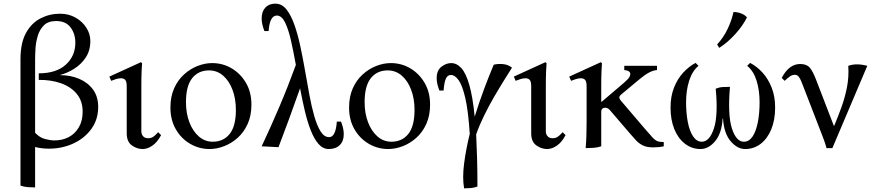

<svg xmlns="http://www.w3.org/2000/svg" viewBox="-20 -800 4773 1050"><path d="M172 225Q152 225 132 223.5Q112 222 92 215V-476Q92 -565 122 -619.5Q152 -674 201.5 -699.5Q251 -725 308 -725Q356 -725 393.5 -703.5Q431 -682 452.5 -648Q474 -614 474 -576Q474 -523 448.5 -485Q423 -447 385 -423.5Q347 -400 309 -390V-389Q366 -389 413 -369Q460 -349 488.5 -310.5Q517 -272 517 -215Q517 -147 480 -95.5Q443 -44 381.5 -15.5Q320 13 248 13Q207 13 172 4ZM172 -473V-74Q196 -48 225.5 -40Q255 -32 278 -32Q321 -32 355.5 -50Q390 -68 411 -103.5Q432 -139 432 -189Q432 -248 399.5 -287Q367 -326 312.5 -345Q258 -364 192 -363V-399Q288 -399 340 -446.5Q392 -494 392 -566Q392 -615 366 -650Q340 -685 287 -685Q244 -685 220.5 -662Q197 -639 186.5 -604Q176 -569 174 -533.5Q172 -498 172 -473Z M845 -77 861 -61Q841 -23 814 -4Q787 15 760 15Q729 15 701 -5Q673 -25 673 -71V-327Q673 -355 664.5 -363.5Q656 -372 642 -372Q629 -372 614.5 -367.5Q600 -363 588 -358L578 -381L751 -460L757 -454Q756 -446 754.5 -411Q753 -376 753 -328V-82Q753 -65 763 -54.5Q773 -44 790 -44Q804 -44 815.5 -50.5Q827 -57 845 -77Z M1140 -455Q1198 -455 1246.5 -426.5Q1295 -398 1325 -347Q1355 -296 1355 -228Q1355 -168 1334.5 -122.5Q1314 -77 1280 -46.5Q1246 -16 1205.5 -0.5Q1165 15 1126 15Q1069 15 1020 -13.5Q971 -42 941.5 -93Q912 -144 912 -212Q912 -272 932.5 -317.5Q953 -363 987 -393.5Q1021 -424 1061 -439.5Q1101 -455 1140 -455ZM1143 -25Q1202 -25 1236 -67.5Q1270 -110 1270 -199Q1270 -260 1251.5 -309Q1233 -358 1200 -386.5Q1167 -415 1123 -415Q1065 -415 1031 -372.5Q997 -330 997 -241Q997 -181 1015.5 -132Q1034 -83 1067 -54Q1100 -25 1143 -25Z M1845 -135Q1852 -117 1856 -100Q1860 -83 1860 -66Q1860 -28 1838 -6.5Q1816 15 1778 15Q1746 15 1722 -12.5Q1698 -40 1679.5 -87Q1661 -134 1647 -193.5Q1633 -253 1621 -317Q1591 -232 1560.5 -148.5Q1530 -65 1503 5L1411 0Q1460 -104 1507.5 -215.5Q1555 -327 1598 -445Q1585 -518 1571 -579.5Q1557 -641 1538.5 -678Q1520 -715 1494 -715Q1455 -715 1449 -630H1426Q1419 -648 1415 -665Q1411 -682 1411 -699Q1411 -737 1431 -758.5Q1451 -780 1486 -780Q1521 -780 1546 -749Q1571 -718 1589.5 -666Q1608 -614 1622 -549Q1636 -484 1648 -415Q1660 -346 1672 -281Q1684 -216 1699 -164Q1714 -112 1733.5 -81Q1753 -50 1780 -50Q1816 -50 1822 -135Z M2117 -455Q2175 -455 2223.5 -426.5Q2272 -398 2302 -347Q2332 -296 2332 -228Q2332 -168 2311.5 -122.5Q2291 -77 2257 -46.5Q2223 -16 2182.5 -0.5Q2142 15 2103 15Q2046 15 1997 -13.5Q1948 -42 1918.5 -93Q1889 -144 1889 -212Q1889 -272 1909.5 -317.5Q1930 -363 1964 -393.5Q1998 -424 2038 -439.5Q2078 -455 2117 -455ZM2120 -25Q2179 -25 2213 -67.5Q2247 -110 2247 -199Q2247 -260 2228.5 -309Q2210 -358 2177 -386.5Q2144 -415 2100 -415Q2042 -415 2008 -372.5Q1974 -330 1974 -241Q1974 -181 1992.5 -132Q2011 -83 2044 -54Q2077 -25 2120 -25Z M2518 230Q2508 173 2518 95Q2528 17 2549 -68Q2541 -192 2525 -262Q2509 -332 2488.5 -361Q2468 -390 2446 -390Q2427 -390 2418 -369Q2409 -348 2406 -305H2383Q2376 -323 2372 -339.5Q2368 -356 2368 -372Q2368 -415 2394 -435Q2420 -455 2447 -455Q2478 -455 2503 -427.5Q2528 -400 2546.5 -336Q2565 -272 2576 -162Q2600 -240 2627.5 -313.5Q2655 -387 2680 -446Q2703 -452 2730.5 -449.5Q2758 -447 2780 -430Q2763 -403 2737 -361.5Q2711 -320 2682 -270Q2653 -220 2627 -167Q2601 -114 2584 -65Q2587 -6 2589 65.5Q2591 137 2591 220Q2573 227 2554.5 228.5Q2536 230 2518 230Z M3057 -77 3073 -61Q3053 -23 3026 -4Q2999 15 2972 15Q2941 15 2913 -5Q2885 -25 2885 -71V-327Q2885 -355 2876.5 -363.5Q2868 -372 2854 -372Q2841 -372 2826.5 -367.5Q2812 -363 2800 -358L2790 -381L2963 -460L2969 -454Q2968 -446 2966.5 -411Q2965 -376 2965 -328V-82Q2965 -65 2975 -54.5Q2985 -44 3002 -44Q3016 -44 3027.5 -50.5Q3039 -57 3057 -77Z M3552 6Q3517 6 3495 -5Q3473 -16 3457.5 -33.5Q3442 -51 3425 -70L3322 -190Q3312 -203 3304.5 -207Q3297 -211 3289 -211Q3281 -211 3274.5 -206Q3268 -201 3268 -187V0Q3247 7 3225.5 8.5Q3204 10 3183 10Q3186 -28 3187 -63.5Q3188 -99 3188 -137V-327Q3188 -355 3179.5 -363.5Q3171 -372 3157 -372Q3144 -372 3129.5 -367.5Q3115 -363 3103 -358L3093 -381L3266 -460L3272 -454Q3271 -446 3269.5 -411Q3268 -376 3268 -328V-243H3270L3392 -347Q3415 -367 3421 -377Q3427 -387 3427 -395Q3427 -414 3394 -417V-440H3573V-417Q3551 -415 3528 -402.5Q3505 -390 3474 -364L3378 -284Q3366 -274 3367 -266Q3368 -258 3375 -250L3503 -100Q3531 -68 3546 -51Q3561 -34 3574.5 -28.5Q3588 -23 3610 -23V0Q3585 6 3552 6Z M4082 -456Q4119 -437 4150 -403Q4181 -369 4200 -321Q4219 -273 4219 -212Q4219 -144 4198 -93Q4177 -42 4140 -13.5Q4103 15 4055 15Q4012 15 3975.5 -28Q3939 -71 3934 -152H3932Q3927 -71 3891 -28Q3855 15 3811 15Q3764 15 3726.5 -13.5Q3689 -42 3668 -93Q3647 -144 3647 -212Q3647 -273 3666 -321Q3685 -369 3716.5 -403Q3748 -437 3784 -456L3800 -440Q3766 -412 3749 -359Q3732 -306 3732 -241Q3732 -181 3741.5 -132Q3751 -83 3770.5 -54Q3790 -25 3818 -25Q3860 -25 3884 -97Q3908 -169 3894 -315Q3914 -323 3933.5 -324Q3953 -325 3972 -325Q3959 -171 3982.5 -98Q4006 -25 4048 -25Q4077 -25 4096 -54Q4115 -83 4124.5 -132Q4134 -181 4134 -241Q4134 -306 4117.5 -359Q4101 -412 4066 -440ZM3991 -734Q4009 -735 4030.5 -727.5Q4052 -720 4065 -705Q4043 -660 4001 -613.5Q3959 -567 3913 -538L3902 -557Q3937 -595 3959.5 -642.5Q3982 -690 3991 -734Z M4500 10Q4493 -16 4486 -34.5Q4479 -53 4469 -79L4363 -353Q4356 -370 4348 -380.5Q4340 -391 4326 -391Q4313 -391 4300.5 -382.5Q4288 -374 4271 -358L4255 -374Q4295 -450 4356 -450Q4391 -450 4408 -430.5Q4425 -411 4443 -364L4540 -112H4542Q4563 -162 4582 -214.5Q4601 -267 4612 -323.5Q4623 -380 4619 -440Q4663 -456 4723 -440L4532 10Z"/></svg>

Font: Bona Nova
Style: Regular
Weight: 400
Designer: Mateusz Machalski
Foundry: Capitalics
Version: Version 4.001; ttfautohint (v1.8.3)